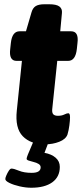

<svg xmlns="http://www.w3.org/2000/svg" viewBox="-20 -670 385 902"><path d="M192 8Q124 8 87 -30Q50 -68 59 -151L83 -384H58Q21 -384 28 -440L31 -468Q37 -523 72 -523H102L128 -612Q134 -633 148 -641.5Q162 -650 189 -650H211Q245 -650 259 -639.5Q273 -629 271 -609L263 -523H314Q351 -523 344 -468L341 -440Q335 -384 300 -384H249L226 -163Q223 -142 229.5 -134Q236 -126 252 -126Q270 -126 282 -132Q294 -138 301 -138Q309 -138 309 -119Q309 -105 306 -81.5Q303 -58 297 -38Q289 -16 258.5 -4Q228 8 192 8ZM127 212Q101 212 72.5 205.5Q44 199 24.5 189.5Q5 180 5 171Q5 165 10 153.5Q15 142 21.5 132Q28 122 34 122Q45 122 69 132Q93 142 129 142Q171 142 171 116Q171 106 161 100Q151 94 138 91Q125 88 115 84.5Q105 81 105 76Q105 71 111 56Q117 41 139 -10H211L189 48Q222 54 241.5 71Q261 88 261 114Q261 161 225.5 186.5Q190 212 127 212Z"/></svg>

Font: Asap ExtraBold
Style: Italic
Weight: 800
Italic angle: -6°
Designer: Pablo Cosgaya
Foundry: Omnibus-Type
Version: Version 3.001; ttfautohint (v1.8.4.7-5d5b)